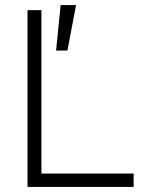

<svg xmlns="http://www.w3.org/2000/svg" viewBox="-20 -740 573 760"><path d="M89 0V-700H144V0ZM118 0V-53H509V0ZM202 -540 220 -720H281L247 -540Z"/></svg>

Font: Fustat Light
Style: Regular
Weight: 300
Designer: Mohamed Gaber, Khaled Hosny, Laura Garcia Mut
Foundry: Kief Type Foundry, Alif Type Foundry, Hard Type Foundry
Version: Version 1.007